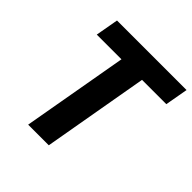

<svg xmlns="http://www.w3.org/2000/svg" viewBox="-191 -872 1020 1020"><g transform="rotate(45 318.5 -362.5)"><path d="M277 -596H91.5L114.5 -725H637L614 -596H431.5L327 0H172Z"/></g></svg>

Font: JuliaMono ExtraBold
Style: Italic
Weight: 800
Italic angle: -9°
Monospace: yes
Designer: cormullion
Foundry: corm
Version: Version 0.057; ttfautohint (v1.8.4)